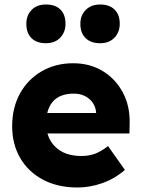

<svg xmlns="http://www.w3.org/2000/svg" viewBox="-20 -823 627 853"><path d="M324 10Q236 10 170.5 -25Q105 -60 69.5 -121.5Q34 -183 34 -262Q34 -345 69 -408Q104 -471 165.5 -506.5Q227 -542 305 -542Q379 -542 436 -507.5Q493 -473 525.5 -412.5Q558 -352 556 -274L555 -230H191Q204 -184 242.5 -157Q281 -130 342 -130Q375 -130 402 -140Q429 -150 460 -174L535 -68Q488 -28 433.5 -9Q379 10 324 10ZM308 -407Q211 -407 190 -321H407V-323Q404 -360 376.5 -383.5Q349 -407 308 -407ZM425 -631Q383 -631 360 -654Q337 -677 337 -717Q337 -755 361 -779Q385 -803 425 -803Q466 -803 489 -780.5Q512 -758 512 -717Q512 -680 488.5 -655.5Q465 -631 425 -631ZM184 -631Q142 -631 119.5 -654Q97 -677 97 -717Q97 -755 120.5 -779Q144 -803 184 -803Q226 -803 248.5 -780.5Q271 -758 271 -717Q271 -680 247.5 -655.5Q224 -631 184 -631Z"/></svg>

Font: Readex Pro
Style: Bold
Weight: 700
Designer: Bonnie Shaver-Troup, Thomas Jockin
Foundry: Lexend
Version: Version 1.203; ttfautohint (v1.8.3)